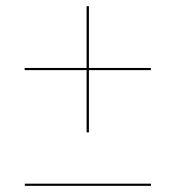

<svg xmlns="http://www.w3.org/2000/svg" viewBox="-20 -610 570 623"><path d="M261 -180.5V-590H268.5V-180.5ZM60.5 -7V-14H470V-7ZM60 -382.5V-389.5H469.5V-382.5Z"/></svg>

Font: Bodoni Moda 28pt
Style: Bold
Weight: 700
Designer: Owen Earl
Foundry: indestructible type
Version: Version 2.005